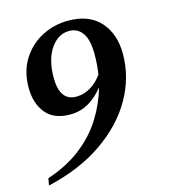

<svg xmlns="http://www.w3.org/2000/svg" viewBox="-103 -623 749 846"><g transform="rotate(-15 271.5 -200.0)"><path d="M16 140 22 108Q113 78 177.5 27.5Q242 -23 282 -87.5Q322 -152 341 -221Q311 -182 272.5 -160Q234 -138 188 -138Q114 -138 77.5 -183Q41 -228 41 -299Q41 -373 74.5 -427Q108 -481 164 -510.5Q220 -540 285 -540Q380 -540 430.5 -484Q481 -428 481 -336Q481 -230 426.5 -134Q372 -38 268 34Q164 106 16 140ZM159 -313Q159 -207 235 -207Q268 -207 299 -225Q330 -243 353 -276Q360 -321 360 -366Q360 -433 338 -464Q316 -495 278 -495Q227 -495 193 -445.5Q159 -396 159 -313Z"/></g></svg>

Font: Spectral SC SemiBold
Style: Italic
Weight: 600
Italic angle: -10°
Designer: Jean-Baptiste Levee
Foundry: Production Type
Version: Version 2.001